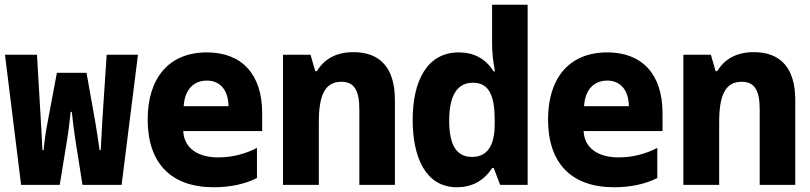

<svg xmlns="http://www.w3.org/2000/svg" viewBox="-20 -780 3418 810"><path d="M69 0H232L263 -190C270 -233 274 -270 278 -308H283C287 -270 291 -234 298 -190L328 0H493L562 -549H430L412 -276C409 -237 408 -190 405 -147H400C394 -189 389 -226 382 -265L345 -473H220L181 -265C173 -224 168 -189 164 -147H159C156 -192 155 -237 152 -277L136 -549H1Z M882 10C950 10 1013 -3 1064 -29V-156C1016 -131 960 -116 901 -116C818 -116 757 -152 753 -227H1086V-303C1086 -468 999 -559 853 -559C691 -559 603 -449 603 -276C603 -92 701 10 882 10ZM944 -332H755C759 -401 796 -440 853 -440C907 -440 943 -402 944 -332Z M1174 0H1325V-264C1325 -377 1350 -435 1420 -435C1472 -435 1496 -402 1496 -319V0H1646V-358C1646 -491 1586 -560 1471 -560C1398 -560 1348 -531 1317 -480H1310L1290 -549H1174Z M1908 10C1969 10 2021 -16 2056 -71H2063L2090 0H2206V-760H2056V-595C2056 -557 2060 -522 2068 -479H2062C2028 -534 1977 -559 1916 -559C1781 -559 1721 -438 1721 -274C1721 -117 1775 10 1908 10ZM1971 -118C1908 -118 1875 -165 1875 -271C1875 -374 1907 -431 1975 -431C2047 -431 2067 -370 2067 -272V-256C2067 -167 2037 -118 1971 -118Z M2571 10C2639 10 2702 -3 2753 -29V-156C2705 -131 2649 -116 2590 -116C2507 -116 2446 -152 2442 -227H2775V-303C2775 -468 2688 -559 2542 -559C2380 -559 2292 -449 2292 -276C2292 -92 2390 10 2571 10ZM2633 -332H2444C2448 -401 2485 -440 2542 -440C2596 -440 2632 -402 2633 -332Z M2863 0H3014V-264C3014 -377 3039 -435 3109 -435C3161 -435 3185 -402 3185 -319V0H3335V-358C3335 -491 3275 -560 3160 -560C3087 -560 3037 -531 3006 -480H2999L2979 -549H2863Z"/></svg>

Font: Noto Sans Mono SemiCondensed ExtraBold
Style: Regular
Weight: 800
Width: 4
Designer: Monotype Design Team
Foundry: Monotype Imaging Inc.
Version: Version 2.014